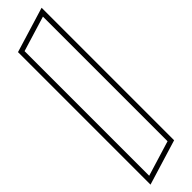

<svg xmlns="http://www.w3.org/2000/svg" viewBox="-68 -256 719 719"><g transform="rotate(45 291.5 104.0)"><path d="M53.2 174H-16.8L-59.6 34H10.4H530.4H600.4L643.2 174H573.2ZM-31.6 194H670.2L615.2 14H-86.6Z"/></g></svg>

Font: Nordica Plus
Style: NordicaClassicRgOpOblOl
Weight: 500
Version: Version 1.01